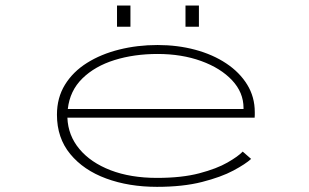

<svg xmlns="http://www.w3.org/2000/svg" viewBox="-20 -678 1140 708"><path d="M559 11Q455 11 371.5 -19.8Q288 -50.5 239 -110Q190 -169.5 190 -255Q190 -317.5 219.5 -365.5Q249 -413.5 300.8 -446Q352.5 -478.5 419.5 -495.2Q486.5 -512 561 -512Q635 -512 700 -494.5Q765 -477 814.2 -444.2Q863.5 -411.5 891.5 -366Q919.5 -320.5 919.5 -264.5Q919.5 -261 919.5 -254.5Q919.5 -248 919 -244H228.5Q231 -178.5 272.8 -128.5Q314.5 -78.5 388 -50.2Q461.5 -22 559 -22Q650.5 -22 715 -39Q779.5 -56 819 -78.8Q858.5 -101.5 875 -119L906 -92Q886 -73.5 840.8 -49.2Q795.5 -25 725 -7Q654.5 11 559 11ZM561 -479Q474.5 -479 402.2 -456.5Q330 -434 283.8 -388.8Q237.5 -343.5 230 -276H878V-280Q878 -337 835.8 -382Q793.5 -427 721.8 -453Q650 -479 561 -479ZM411.5 -657.5H461V-579.5H411.5ZM664 -657.5H713.5V-579.5H664Z"/></svg>

Font: Trispace Expanded Thin
Style: Regular
Weight: 100
Width: 7
Designer: Tyler Finck
Foundry: Etcetera Type Company
Version: Version 1.210; ttfautohint (v1.8.3)